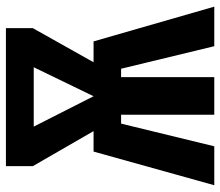

<svg xmlns="http://www.w3.org/2000/svg" viewBox="-68 -683 751 655"><g transform="rotate(-90 307.5 -355.5)"><path d="M3.1 0 117.9 -411.8H187.7L68.2 -619V-710.8H539V-619L422.6 -411.8H493.8L612.3 0H477.4L400.5 -317.9H371.8V0H243.6V-317.9H213.3L135.9 0ZM306.7 -411.8 405.6 -615.9H203.1Z"/></g></svg>

Font: Fira Code
Style: Bold
Weight: 700
Monospace: yes
Designer: Carrois Corporate, Edenspiekermann AG, Nikita Prokopov
Foundry: Carrois Corporate, Edenspiekermann AG, Nikita Prokopov
Version: Version 6.000; ttfautohint (v1.8.2) -l 8 -r 50 -G 200 -x 14 